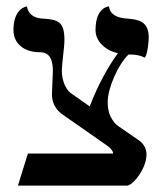

<svg xmlns="http://www.w3.org/2000/svg" viewBox="-20 -579 520 599"><path d="M344 -189C322 -211 316 -234 316 -261C316 -304 348 -377 381 -409C407 -409 417 -406 432 -399C441 -412 444 -451 444 -462C444 -513 412 -518 377 -521C361 -522 324 -526 320 -559C320 -559 278 -558 278 -485C278 -451 307 -422 348 -413C318 -373 283 -309 260 -247L200 -289C182 -304 173 -332 173 -358C173 -381 181 -431 181 -454C181 -512 161 -518 113 -521C100 -522 70 -525 64 -559C64 -559 22 -555 22 -485C22 -443 55 -416 105 -416C136 -416 145 -391 145 -357L142 -285C142 -262 151 -240 172 -224L318 -122C325 -116 333 -108 333 -100H67L36 0H378C399 -5 437 -55 437 -97C437 -113 430 -129 415 -140Z"/></svg>

Font: Libertinus Math
Style: Regular
Weight: 400
Designer: Philipp H. Poll, Khaled Hosny
Foundry: Caleb Maclennan
Version: Version 7.050;RELEASE